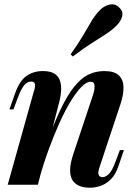

<svg xmlns="http://www.w3.org/2000/svg" viewBox="-20 -863 643 897"><path d="M157 0H16L137 -432Q142 -446 143.5 -457.5Q145 -469 141 -475.5Q137 -482 126 -482Q108 -482 93.5 -465.5Q79 -449 62 -403L43 -352H24L51 -428Q71 -485 103.5 -508Q136 -531 180 -531Q216 -531 235 -518.5Q254 -506 260.5 -485Q267 -464 265.5 -439.5Q264 -415 258 -391ZM189 -169Q228 -278 261.5 -348.5Q295 -419 327.5 -459Q360 -499 394 -515Q428 -531 467 -531Q515 -531 536 -510Q557 -489 557 -454.5Q557 -420 544 -380L446 -85Q436 -57 441 -46Q446 -35 459 -35Q472 -35 488 -49.5Q504 -64 522 -114L540 -162H559L534 -89Q520 -47 497.5 -25Q475 -3 449.5 5.5Q424 14 400 14Q371 14 351 5.5Q331 -3 320 -19Q307 -39 307.5 -69.5Q308 -100 323 -145L413 -415Q419 -431 421 -446Q423 -461 420 -471Q417 -481 403 -481Q384 -481 360 -456.5Q336 -432 309.5 -388.5Q283 -345 257 -287Q231 -229 207 -163.5Q183 -98 164 -29ZM310 -609Q347 -661 369 -699Q391 -737 408.5 -766Q426 -795 447 -816Q466 -836 492.5 -841.5Q519 -847 538 -827Q556 -810 551 -787.5Q546 -765 523 -742Q503 -722 474.5 -703.5Q446 -685 408 -661Q370 -637 320 -599Z"/></svg>

Font: Playfair Display
Style: Bold Italic
Weight: 700
Italic angle: -14°
Designer: Claus Eggers Sørensen
Foundry: Claus Eggers Sørensen
Version: Version 1.203